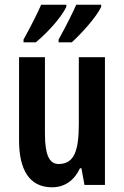

<svg xmlns="http://www.w3.org/2000/svg" viewBox="-20 -786 528 816"><path d="M410 -757V-766H304C292 -738 260 -673 229 -618V-606H285C326 -643 391 -715 410 -757ZM262 -757V-766H155C142 -736 112 -675 80 -618V-606H132C184 -649 241 -713 262 -757ZM426 -543H315V-261C315 -148 297 -89 229 -89C188 -89 171 -131 171 -218V-543H61V-189C61 -66 104 10 201 10C254 10 295 -18 320 -71H326L339 0H426Z"/></svg>

Font: Noto Sans Sinhala UI ExtraCondensed SemiBold
Style: Regular
Weight: 600
Width: 2
Designer: Jelle Bosma - Monotype Design Team
Foundry: Monotype Imaging Inc.
Version: Version 2.006